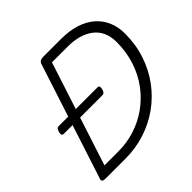

<svg xmlns="http://www.w3.org/2000/svg" viewBox="-210 -1083 1290 1290"><g transform="rotate(-45 435.0 -437.5)"><path d="M89 0Q52 0 60 -24L329 -852Q334 -864 344 -869.5Q354 -875 373 -875H539Q620 -875 681.5 -855Q743 -835 785 -798Q827 -761 848.5 -710Q870 -659 870 -597Q870 -493 839.5 -401.5Q809 -310 754.5 -236.5Q700 -163 626 -110Q552 -57 463.5 -28.5Q375 0 278 0ZM146 -68H278Q359 -68 434.5 -92Q510 -116 574.5 -162Q639 -208 687.5 -273Q736 -338 763 -420Q790 -502 790 -597Q790 -649 772 -688.5Q754 -728 720.5 -754Q687 -780 640.5 -793.5Q594 -807 538 -807H386ZM105 -411Q89 -411 87 -420Q85 -429 88 -441Q91 -453 97 -462.5Q103 -472 119 -472H480Q497 -472 498.5 -462.5Q500 -453 497 -441Q494 -429 488 -420Q482 -411 467 -411Z"/></g></svg>

Font: Playwrite DK Loopet Light
Style: Regular
Weight: 300
Version: Version 1.003